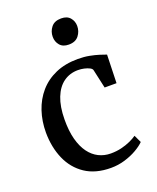

<svg xmlns="http://www.w3.org/2000/svg" viewBox="-148 -880 800 979"><g transform="rotate(-20 252.0 -390.0)"><path d="M284 11Q200.5 11 144.8 -26.2Q89 -63.5 61 -127.5Q33 -191.5 32.5 -271.5Q32.5 -333 50.5 -387Q68.5 -441 104 -482Q139.5 -523 192 -546Q244.5 -569 313 -569Q347 -569 375.5 -563.5Q404 -558 426 -551Q448 -544 461.5 -539L457 -385.5H392.5L370 -487Q368.5 -495.5 356.5 -501.8Q344.5 -508 328 -511.8Q311.5 -515.5 294.5 -515.5Q250 -515.5 216.2 -491.2Q182.5 -467 163.8 -419.5Q145 -372 144.5 -302Q144 -240 156.2 -194.2Q168.5 -148.5 190.5 -118.5Q212.5 -88.5 242.5 -73.5Q272.5 -58.5 308 -58.5Q338.5 -58.5 365.5 -65Q392.5 -71.5 414.5 -81.5Q436.5 -91.5 451.5 -102L470.5 -61.5Q454 -44.5 425 -27.8Q396 -11 359.5 0Q323 11 284 11ZM296 -653.5Q264.5 -653.5 248.2 -672.8Q232 -692 232 -718.5Q232 -747.5 249.8 -770Q267.5 -792.5 303.5 -792.5H304.5Q336 -792.5 352.2 -773.5Q368.5 -754.5 368.5 -728.5Q368.5 -699.5 350.8 -676.5Q333 -653.5 297 -653.5Z"/></g></svg>

Font: Merriweather 20pt
Style: Regular
Weight: 400
Version: Version 2.100